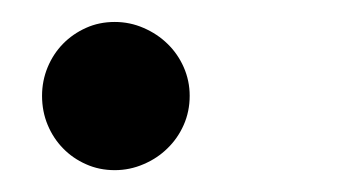

<svg xmlns="http://www.w3.org/2000/svg" viewBox="-20 -142 320 174"><path d="M151.9 -55.2Q151.9 -41 146.5 -28.8Q141.1 -16.6 131.8 -7.6Q122.6 1.5 110.1 6.8Q97.7 12.2 84 12.2Q69.8 12.2 57.9 6.8Q45.9 1.5 37.1 -7.6Q28.3 -16.6 23.2 -28.8Q18.1 -41 18.1 -55.2Q18.1 -68.8 23.2 -81.1Q28.3 -93.3 37.1 -102.3Q45.9 -111.3 57.9 -116.7Q69.8 -122.1 84 -122.1Q97.7 -122.1 110.1 -116.7Q122.6 -111.3 131.8 -102.3Q141.1 -93.3 146.5 -81.1Q151.9 -68.8 151.9 -55.2Z"/></svg>

Font: Charis SIL APac
Style: Italic
Weight: 400
Italic angle: -11°
Foundry: SIL International
Version: Version 5.000